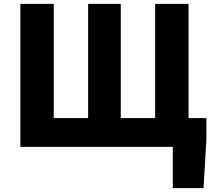

<svg xmlns="http://www.w3.org/2000/svg" viewBox="-20 -765 1107 1000"><path d="M880 215V0H850V-150H1055V-38L1040 215ZM86 0V-745H260V-150H439V-745H609V-150H788V-745H962V0Z"/></svg>

Font: Noto Sans SC Black
Style: Regular
Weight: 900
Designer: Ryoko NISHIZUKA  (kana, bopomofo & ideographs); Paul D. Hunt (Latin, Greek & Cyrillic); Sandoll Communications , Soo-you
Foundry: Adobe
Version: Version 2.004-H2;hotconv 1.0.118;makeotfexe 2.5.65603